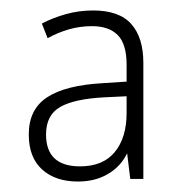

<svg xmlns="http://www.w3.org/2000/svg" viewBox="-20 -742 348 367"><path d="M158 -722Q208 -722 231 -696Q254 -670 254 -622V-400H229L223 -449Q211 -424 186.5 -409.5Q162 -395 129 -395Q86 -395 60.5 -418Q35 -441 35 -485Q35 -533 70 -556Q105 -579 176 -583L222 -586V-618Q222 -658 205 -675Q188 -692 156 -692Q133 -692 112 -686Q91 -680 71 -669L60 -697Q81 -708 106 -715Q131 -722 158 -722ZM180 -556Q122 -553 95 -537.5Q68 -522 68 -485Q68 -424 133 -424Q177 -424 199.5 -451.5Q222 -479 222 -526V-558Z"/></svg>

Font: Noto Sans Arabic UI SmCn XLt
Style: Regular
Weight: 200
Width: 4
Designer: Monotype Design Team, Nadine Chahine and Nizar Qandah
Foundry: Monotype Imaging Inc.
Version: Version 2.010; ttfautohint (v1.8.4.7-5d5b)